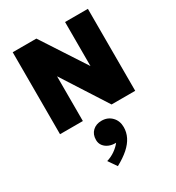

<svg xmlns="http://www.w3.org/2000/svg" viewBox="-254 -851 1302 1420"><g transform="rotate(-30 397.5 -141.0)"><path d="M76.5 0V-700H278.5L523.5 -324V-700H718.5V0H516.5L271.5 -382V0ZM329 418.5 279.5 346.5Q319.5 334.5 352 311.2Q384.5 288 404 262Q372.5 263.5 345.5 252.8Q318.5 242 302 220.8Q285.5 199.5 285.5 170Q285.5 122.5 315 94.8Q344.5 67 391.5 67Q443.5 67 477.2 101.5Q511 136 511 190Q511 233.5 491.5 273Q472 312.5 431.8 348.5Q391.5 384.5 329 418.5Z"/></g></svg>

Font: Geologica Roman Black
Style: Regular
Weight: 900
Designer: Sindre Bremnes, Frode Helland
Foundry: Monokrom Skriftforlag AS
Version: Version 1.010;gftools[0.9.28]